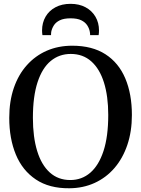

<svg xmlns="http://www.w3.org/2000/svg" viewBox="-20 -996 755 1027"><path d="M351 11Q243.5 12 171.8 -36Q100 -84 64.8 -169.2Q29.5 -254.5 29.5 -365.5Q29.5 -454.5 54 -525.8Q78.5 -597 123.8 -647.5Q169 -698 230.5 -724.8Q292 -751.5 366.5 -751.5Q473 -751.5 544 -705.8Q615 -660 650.2 -576.5Q685.5 -493 685.5 -381Q685.5 -292.5 661 -220.5Q636.5 -148.5 592 -97Q547.5 -45.5 486.2 -17.5Q425 10.5 351 11ZM356 -33Q417.5 -33 463 -72.2Q508.5 -111.5 533.8 -188.8Q559 -266 559 -381Q559 -481.5 536 -554.8Q513 -628 468.2 -667.8Q423.5 -707.5 358.5 -707.5Q297 -707.5 251.5 -670Q206 -632.5 181 -556.5Q156 -480.5 156 -365.5Q156 -263 178.8 -188.5Q201.5 -114 246.2 -73.5Q291 -33 356 -33ZM357.5 -975.5Q403.5 -975.5 437.5 -957.2Q471.5 -939 490.5 -906.8Q509.5 -874.5 509.5 -833Q509.5 -826.5 509 -820.5Q508.5 -814.5 507.5 -808H462Q462 -811.5 461.8 -816Q461.5 -820.5 460.5 -825.5Q457.5 -843.5 446.8 -860.2Q436 -877 414.8 -887.5Q393.5 -898 357.5 -898Q321.5 -898 300 -887.5Q278.5 -877 268 -860.2Q257.5 -843.5 254 -825.5Q253.5 -820.5 253.2 -816Q253 -811.5 253 -808H207Q206 -814.5 205.5 -820.5Q205 -826.5 205 -833Q205 -874.5 223.8 -906.8Q242.5 -939 276.8 -957.2Q311 -975.5 357.5 -975.5Z"/></svg>

Font: Merriweather 60pt Medium
Style: Regular
Weight: 500
Version: Version 2.100